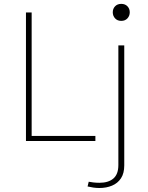

<svg xmlns="http://www.w3.org/2000/svg" viewBox="-20 -713 747 971"><path d="M550.3 -650.9Q550.3 -632.8 562 -620.1Q573.7 -607.4 593.3 -607.4Q612.8 -607.4 624.5 -620.1Q636.2 -632.8 636.2 -650.9Q636.2 -668.9 624.5 -681.2Q612.8 -693.4 593.3 -693.4Q573.7 -693.4 562 -681.2Q550.3 -668.9 550.3 -650.9ZM422.9 230Q437 233.4 452.1 235.6Q467.3 237.8 482.4 237.8Q518.1 237.8 546.6 225.8Q575.2 213.9 591.8 188.7Q608.4 163.6 608.4 123.5V-483.4H578.6V121.6Q578.6 168 553.5 189.7Q528.3 211.4 482.9 211.4Q467.3 211.4 452.4 209.7Q437.5 208 428.7 206.1ZM462.4 -25.4H140.1V-649.9H111.3V0H462.4Z"/></svg>

Font: Estedad-FD-VF Thin
Style: Regular
Weight: 100
Designer: Amin Abedi
Version: Version 5.0